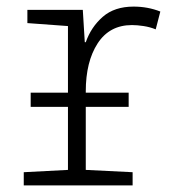

<svg xmlns="http://www.w3.org/2000/svg" viewBox="-20 -562 540 582"><path d="M52 0V-40L186 -47V-238H73V-281H186V-483L63 -492V-532H231L237 -434H240Q256 -480 291.5 -511Q327 -542 385 -542Q428 -542 466 -527L452 -473Q435 -480 415.5 -483Q396 -486 380 -486Q312 -486 276 -430.5Q240 -375 240 -285V-281H370V-238H240V-47L382 -40V0Z"/></svg>

Font: Noto Sans Mono ExtraCondensed Light
Style: Regular
Weight: 300
Width: 2
Designer: Monotype Design Team
Foundry: Monotype Imaging Inc.
Version: Version 2.014; ttfautohint (v1.8.4.7-5d5b)